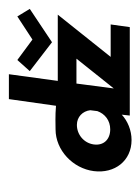

<svg xmlns="http://www.w3.org/2000/svg" viewBox="38 -350 316 432"><g transform="rotate(-90 196.0 -134.0)"><path d="M277 -253 252 -225 317 -175 392 -225 375 -253 323 -219ZM87 -81C90 -103 109 -119 131 -119C149 -119 162 -106 164 -89L162 -73C156 -56 141 -44 121 -44C98 -44 84 -59 87 -81ZM230 -162 245 -272H189L174 -166C152 -168 131 -167 121 -167C74 -167 33 -128 27 -81C21 -34 50 4 97 4C119 4 140 -5 154 -18L152 0H351L357 -43H284L379 -162ZM213 -36 224 -120H280Z"/></g></svg>

Font: Hussar Tani
Style: DwaKurs
Weight: 700
Foundry: Cannot Into Space Fonts
Version: Version 0.92